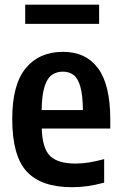

<svg xmlns="http://www.w3.org/2000/svg" viewBox="-20 -770 505 800"><path d="M280 10Q151.5 10 91.2 -55.5Q31 -121 31 -274.5Q31 -417.5 87.2 -485.8Q143.5 -554 242.5 -554Q337.5 -554 388.5 -485.5Q439.5 -417 439.5 -271V-234.5H154Q156.5 -151 189 -119.8Q221.5 -88.5 294.5 -88.5Q322 -88.5 351.2 -93.2Q380.5 -98 414 -107V-9Q377 1 345.2 5.5Q313.5 10 280 10ZM242 -471.5Q216 -471.5 196.5 -458Q177 -444.5 165.8 -409.8Q154.5 -375 153.5 -311.5H325.5Q324.5 -375 314.5 -409.8Q304.5 -444.5 286 -458Q267.5 -471.5 242 -471.5ZM85 -670.5V-750.5H393V-670.5Z"/></svg>

Font: Encode Sans Condensed Condensed SemiBold
Style: Regular
Weight: 600
Width: 3
Designer: Multiple Designers
Foundry: Impallari Type
Version: Version 3.000; ttfautohint (v1.8.3) -l 8 -r 50 -G 200 -x 14 